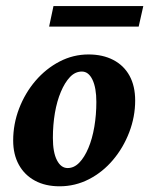

<svg xmlns="http://www.w3.org/2000/svg" viewBox="-20 -620 503 647"><path d="M180.7 7.8Q132.8 7.8 97.7 -11.2Q62.5 -30.3 43.5 -64.9Q24.4 -99.6 24.4 -146.5Q24.4 -202.1 44.4 -254.4Q64.5 -306.6 99.6 -347.7Q134.8 -388.7 180.7 -412.6Q226.6 -436.5 278.3 -436.5Q326.2 -436.5 361.8 -418Q397.5 -399.4 416.5 -364.7Q435.5 -330.1 435.5 -281.2Q435.5 -226.6 415.5 -174.3Q395.5 -122.1 360.8 -81.1Q326.2 -40 279.8 -16.1Q233.4 7.8 180.7 7.8ZM208 -53.7Q229.5 -53.7 247.1 -71.8Q264.6 -89.8 277.8 -121.1Q291 -152.3 297.9 -192.9Q304.7 -233.4 304.7 -276.4Q304.7 -324.2 291.5 -351.6Q278.3 -378.9 255.9 -378.9Q233.4 -378.9 215.8 -360.4Q198.2 -341.8 185.1 -310.5Q171.9 -279.3 165 -239.3Q158.2 -199.2 158.2 -155.3Q158.2 -106.4 171.9 -80.1Q185.5 -53.7 208 -53.7ZM160.2 -599.6H462.9L447.3 -530.3H145.5Z"/></svg>

Font: Crimson Pro
Style: Bold Italic
Weight: 700
Italic angle: -12°
Designer: Jacques Le Bailly
Foundry: Baron von Fonthausen
Version: Version 1.003